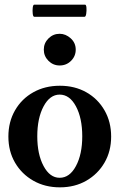

<svg xmlns="http://www.w3.org/2000/svg" viewBox="-20 -793 513 824"><path d="M237 11Q173 11 123 -17.5Q73 -46 44.5 -95Q16 -144 16 -207Q16 -270 44.5 -319.5Q73 -369 123 -397Q173 -425 237 -425Q301 -425 350.5 -397Q400 -369 428.5 -319.5Q457 -270 457 -207Q457 -144 428.5 -95Q400 -46 350.5 -17.5Q301 11 237 11ZM236 -30Q279 -30 306 -80.5Q333 -131 333 -208Q333 -286 306 -336.5Q279 -387 236 -387Q194 -387 167 -336.5Q140 -286 140 -208Q140 -131 167 -80.5Q194 -30 236 -30ZM236 -512Q208 -512 188 -532Q168 -552 168 -580Q168 -608 188 -628Q208 -648 236 -648Q262 -648 283.5 -628.5Q305 -609 305 -580Q305 -552 285 -532Q265 -512 236 -512ZM127 -721Q122 -721 120.5 -734Q119 -747 120.5 -760Q122 -773 127 -773H345Q350 -773 351 -760Q352 -747 350 -734Q348 -721 343 -721Z"/></svg>

Font: Junicode
Style: Bold
Weight: 700
Designer: Peter S. Baker
Version: Version 2.100; ttfautohint (v1.8.4)